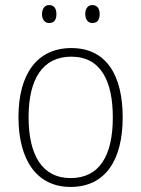

<svg xmlns="http://www.w3.org/2000/svg" viewBox="-20 -822 559 759"><path d="M146 -766C146 -746 156 -731 174 -731C195 -731 203 -745 203 -766C203 -787 195 -802 174 -802C156 -802 146 -786 146 -766ZM317 -767C317 -746 327 -731 345 -731C366 -731 374 -745 374 -767C374 -787 365 -802 345 -802C327 -802 317 -787 317 -767ZM465 -358C465 -521 403 -632 262 -632C128 -632 53 -531 53 -359C53 -190 125 -83 259 -83C397 -83 465 -190 465 -358ZM93 -359C93 -510 149 -598 262 -598C380 -598 426 -499 426 -358C426 -208 374 -118 259 -118C146 -118 93 -210 93 -359Z"/></svg>

Font: Noto Sans Kannada UI SemiCondensed ExtraLight
Style: Regular
Weight: 200
Width: 4
Designer: Jelle Bosma - Monotype Design Team
Foundry: Monotype Imaging Inc.
Version: Version 2.005